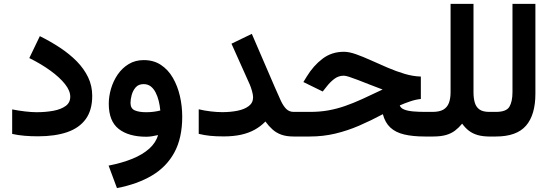

<svg xmlns="http://www.w3.org/2000/svg" viewBox="-20 -701 2838 986"><path d="M168 -124.8Q142 -124.8 108.1 -128.8Q74.2 -132.8 42.5 -139.2V-13.3Q72.9 -6.5 105.6 -3.8Q138.3 -1 175.3 -1Q262.7 -1 324.9 -22.3Q387.1 -43.7 420.4 -89.6Q453.6 -135.4 453.6 -208.8Q453.6 -260.3 432.5 -304.3Q411.3 -348.3 374.1 -386.2Q336.8 -424 288.1 -456.1Q239.5 -488.2 184.6 -515.4L130.5 -402.8Q191.9 -372.4 239.3 -337.9Q286.6 -303.5 313.7 -269.3Q340.8 -235.2 340.8 -204.4Q340.8 -173.9 317.1 -156.7Q293.4 -139.5 254.1 -132.1Q214.7 -124.8 168 -124.8Z M915.8 -101.4Q915.8 -156.1 903.9 -207.8Q891.9 -259.6 867.7 -301.4Q843.5 -343.3 806.2 -367.8Q769 -392.4 718.3 -392.4Q674.5 -392.4 640.8 -371.9Q607.1 -351.5 584.4 -318.2Q561.7 -284.9 550.1 -245.4Q538.6 -206 538.6 -167.8Q538.6 -79 589.6 -38.9Q640.6 1.2 731.7 1.2Q744.7 1.2 761.1 -1.3Q777.4 -3.8 791.6 -7.3Q780.9 31.2 747 61.9Q713.1 92.6 659.9 114.3Q606.7 136 537.7 149.5L580.6 264.9Q685.4 244.9 760.6 200.2Q835.7 155.5 875.8 81.3Q915.8 7.1 915.8 -101.4ZM731 -124.7Q694.3 -124.7 672.3 -134.1Q650.2 -143.6 650.2 -172.5Q650.2 -190 656.1 -212.6Q662 -235.2 676.6 -252.1Q691.2 -269 717.3 -269Q738.7 -269 753.9 -257.5Q769 -245.9 779.1 -226.2Q789.2 -206.5 795.1 -182.5Q801.1 -158.5 803.2 -133.6Q789.3 -129.9 770.5 -127.3Q751.8 -124.7 731 -124.7Z M1279.7 -201.5Q1279.7 -173.3 1257.8 -156.5Q1235.8 -139.7 1200 -132.4Q1164.1 -125.1 1121.4 -125.1Q1093.6 -125.1 1062.1 -128.9Q1030.6 -132.6 1000.5 -139.7V-13.6Q1029.9 -6.5 1059.1 -3.5Q1088.4 -0.5 1128.7 -0.5Q1178.5 -0.5 1217.8 -9.1Q1257.1 -17.8 1288 -34.9Q1318.8 -52 1343 -77Q1360.2 -53.3 1379.5 -36.1Q1398.8 -18.8 1424.8 -9.4Q1450.7 0 1488.1 0H1508.6V-126.4H1488.1Q1465.3 -126.4 1450 -141.6Q1434.7 -156.7 1421.6 -185.1Q1408.6 -213.4 1391.7 -252.3L1273.2 -527.1L1168.7 -476.6L1262.1 -268.2Q1268.5 -253.8 1274.1 -233.8Q1279.7 -213.9 1279.7 -201.5Z M2141.2 -307.9Q2101.6 -308.8 2058 -321.7Q2014.5 -334.7 1970.5 -353.6Q1926.5 -372.6 1885 -391.3Q1843.5 -410.1 1808 -422.6Q1772.6 -435.1 1746.1 -435.1Q1683.2 -435.1 1636.2 -399.3Q1589.3 -363.6 1555.6 -308.4L1538 -279.7L1637.3 -231.1L1659.6 -259.1Q1674.8 -278.8 1696.5 -295.6Q1718.2 -312.3 1745.6 -312.3Q1754.7 -312.3 1773.1 -306.4Q1791.6 -300.5 1817.7 -290.4Q1843.8 -280.3 1876 -267.6Q1908.1 -254.9 1944.8 -241.3Q1887.8 -214.2 1841 -192.7Q1794.1 -171.3 1751.7 -156.6Q1709.3 -141.9 1665.8 -134.1Q1622.4 -126.4 1572.3 -126.4H1489.3V0H1570.8Q1639.5 0 1701.9 -14.9Q1764.4 -29.8 1824.6 -55.8Q1884.9 -81.8 1946.1 -114.6Q1957.6 -71 1984.8 -45.8Q2012 -20.7 2056.1 -10.4Q2100.2 0 2161.6 0H2190.4V-126.4H2163.6Q2130.1 -126.4 2102.1 -128.8Q2074 -131.2 2055.8 -138.5Q2037.6 -145.7 2033 -159.7Q2057.7 -170.7 2086.5 -180.4Q2115.2 -190.1 2141.2 -192.7Z M2293.9 -227.9Q2293.9 -194.9 2285.3 -172.3Q2276.7 -149.7 2256.6 -138Q2236.5 -126.4 2201.4 -126.4H2170.9V0H2204.1Q2243.8 0 2270.7 -7.8Q2297.6 -15.6 2317 -30.5Q2336.4 -45.3 2353.4 -66Q2368.8 -44.4 2387.9 -29.7Q2407.1 -15 2432.8 -7.5Q2458.5 0 2493.7 0H2508.3V-126.4H2492.7Q2460.6 -126.4 2443.1 -138.3Q2425.6 -150.2 2418.6 -172.9Q2411.6 -195.5 2411.6 -227.3V-681.2H2293.9Z M2488.8 -126.4V0H2526.4Q2633.4 0 2681.4 -55.7Q2729.5 -111.3 2729.5 -220.2V-681.2H2611.8V-228.5Q2611.8 -179.3 2596 -152.8Q2580.2 -126.4 2526.9 -126.4Z"/></svg>

Font: Vazirmatn
Style: Regular
Weight: 400
Designer: Saber Rastikerdar
Foundry: Saber Rastikerdar
Version: Version 33.003;September 2, 2022;FontCreator 14.0.0.2862 64-